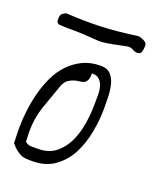

<svg xmlns="http://www.w3.org/2000/svg" viewBox="-100 -548 494 610"><g transform="rotate(20 147.0 -243.0)"><path d="M7.8 -33.2Q7.8 -36.1 7.8 -43.5Q7.8 -50.8 7.3 -59.1Q6.8 -67.4 6.8 -74.7Q6.8 -82 6.8 -85.9Q6.8 -113.3 10.7 -144.5Q14.6 -175.8 22.5 -205.6Q30.3 -235.4 43.5 -263.2Q56.6 -291 76.7 -312Q96.7 -333 123 -345.7Q149.4 -358.4 183.6 -358.4Q206.1 -358.4 217.8 -345.2Q229.5 -332 233.9 -312.5Q238.3 -293 238.8 -271.5Q239.3 -250 239.3 -233.4Q239.3 -195.3 231.4 -153.8Q223.6 -112.3 206.1 -78.1Q188.5 -43.9 157.7 -21.5Q127 1 81.1 1Q67.4 1 57.6 0Q47.9 -1 40 -5.4Q32.2 -9.8 24.4 -16.1Q16.6 -22.5 7.8 -33.2ZM42 -50.8Q50.8 -42 62.5 -42Q74.2 -42 85 -42Q122.1 -42 145.5 -61Q168.9 -80.1 182.1 -108.4Q195.3 -136.7 200.7 -170.4Q206.1 -204.1 206.1 -233.4Q206.1 -247.1 206.5 -263.2Q207 -279.3 203.6 -293.5Q200.2 -307.6 191.4 -316.9Q182.6 -326.2 165 -326.2Q165 -310.5 161.1 -302.7Q157.2 -294.9 150.9 -292Q144.5 -289.1 136.2 -288.6Q127.9 -288.1 118.7 -285.2Q109.4 -282.2 100.6 -276.4Q91.8 -270.5 85 -255.9Q69.3 -211.9 55.2 -171.4Q41 -130.9 41 -85.9Q41 -83 41 -78.6Q41 -74.2 41.5 -68.4Q42 -62.5 42 -58.1Q42 -53.7 42 -50.8ZM4.9 -452.1Q4.9 -462.9 8.3 -467.8Q11.7 -472.7 23.4 -477.5Q53.7 -475.6 81.5 -475.1Q109.4 -474.6 137.7 -475.6Q166 -476.6 195.8 -479.5Q225.6 -482.4 259.8 -487.3H264.6Q271.5 -487.3 282.7 -481.4Q293.9 -475.6 293.9 -466.8Q293.9 -457 291.5 -446.8Q289.1 -436.5 277.3 -436.5Q268.6 -436.5 261.7 -440.9Q254.9 -445.3 247.1 -445.3H243.2Q214.8 -439.5 197.3 -436Q179.7 -432.6 168 -431.2Q156.2 -429.7 147.9 -430.2Q139.6 -430.7 127.4 -431.6Q115.2 -432.6 97.2 -433.6Q79.1 -434.6 48.8 -434.6H42Q37.1 -434.6 31.7 -435.1Q26.4 -435.5 21.5 -435.5H14.6Q6.8 -438.5 5.9 -442.9Q4.9 -447.3 4.9 -452.1Z"/></g></svg>

Font: Zeyada
Style: Regular
Weight: 400
Version: Version 1.002 2010